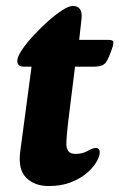

<svg xmlns="http://www.w3.org/2000/svg" viewBox="-20 -609 401 645"><path d="M144 16Q96 16 68 -12Q40 -40 48 -100L86 -385H60Q38 -385 38 -405Q38 -417 52.5 -439.5Q67 -462 90.5 -487.5Q114 -513 139.5 -536Q165 -559 188 -574Q211 -589 225 -589Q241 -589 248.5 -578.5Q256 -568 254 -547L246 -475H343Q358 -475 360 -470Q362 -465 359 -454Q346 -413 335.5 -399Q325 -385 297 -385H232L208 -191Q206 -172 204.5 -155Q203 -138 203 -124Q203 -111 209.5 -101.5Q216 -92 234 -92Q257 -92 274.5 -102Q292 -112 301 -112Q315 -112 315 -97Q315 -84 304 -65Q293 -46 271.5 -27.5Q250 -9 218 3.5Q186 16 144 16Z"/></svg>

Font: Alkatra
Style: Regular
Weight: 400
Designer: Suman Bhandary
Version: Version 1.100;gftools[0.9.22]